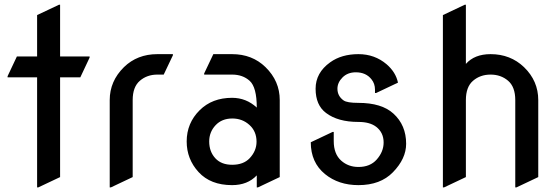

<svg xmlns="http://www.w3.org/2000/svg" viewBox="-20 -777 2381 816"><path d="M137.7 19.5V-448.2H12.2V-453.1L51.8 -537.1H137.7V-712.9L230.5 -756.8H235.4V-537.1H360.8V-532.2L321.3 -448.2H235.4V-24.4L142.6 19.5Z M446.3 19.5V-351.6Q446.3 -432.1 506.8 -491.7Q563.5 -546.9 648.9 -546.9H714.8V-542L675.8 -460H648.9Q605 -460 574.5 -433.8Q543.9 -407.7 543.9 -351.6Q543.9 -351.6 543.9 -24.4L451.2 19.5Z M1168.9 -24.4 1076.2 19.5H1071.3V-31.7Q1032.2 9.8 966.3 9.8Q875 9.8 824.2 -45.4Q773.4 -100.6 773.4 -175.8Q773.4 -253.9 828.6 -308.6Q881.8 -361.3 966.3 -361.3Q1026.4 -361.3 1071.3 -319.8Q1071.3 -406.2 1041 -433.6Q1011.7 -460 966.3 -460H847.7V-464.8L886.7 -546.9H966.3Q1051.8 -546.9 1108.4 -491.7Q1168.9 -432.6 1168.9 -351.6ZM869.1 -175.8Q869.1 -132.3 895.5 -104Q920.9 -76.7 966.8 -76.7Q1014.6 -76.7 1041 -104.5Q1070.3 -135.7 1070.3 -174.8Q1070.3 -218.8 1040 -246.1Q1009.8 -273.4 967.3 -273.4Q922.9 -273.4 896 -244.6Q869.1 -215.8 869.1 -175.8Z M1300.8 -172.4 1393.6 -216.3H1398.4V-177.2Q1398.4 -122.6 1430.2 -94.2Q1460.4 -67.4 1503.4 -67.4Q1553.2 -67.4 1581.1 -99.1Q1610.4 -132.3 1610.4 -171.4Q1610.4 -213.4 1579.1 -237.8Q1552.2 -258.8 1502.9 -258.8Q1416 -258.8 1365.7 -296.9Q1321.3 -330.1 1321.3 -399.9Q1321.3 -467.8 1383.3 -512.2Q1431.6 -546.9 1503.4 -546.9Q1572.3 -546.9 1623 -503.9Q1662.1 -470.2 1671.4 -425.8L1578.6 -381.8H1573.7V-396Q1573.7 -421.4 1559.1 -439.5Q1535.6 -469.7 1492.2 -469.7Q1457.5 -469.7 1435.8 -448Q1414.1 -426.3 1414.1 -399.9Q1414.1 -368.7 1440.4 -350.1Q1455.1 -339.8 1502.9 -339.8Q1602.1 -339.8 1651.9 -294.4Q1706.1 -245.1 1706.1 -166Q1706.1 -102.5 1649.9 -44.9Q1596.7 9.8 1503.4 9.8Q1418.9 9.8 1361.3 -37.1Q1300.8 -86.4 1300.8 -172.4Z M1862.3 19.5V-712.9L1955.1 -756.8H1960V-505.4Q1996.6 -546.9 2064.9 -546.9Q2149.4 -546.9 2207 -491.7Q2267.6 -433.1 2267.6 -351.6V-24.4L2174.8 19.5H2169.9V-351.6Q2169.9 -407.7 2139.4 -433.8Q2108.9 -460 2064.9 -460Q2021 -460 1990.5 -433.8Q1960 -407.7 1960 -351.6V-24.4L1867.2 19.5Z"/></svg>

Font: Nova Round
Style: Book
Weight: 400
Version: Version 2.000